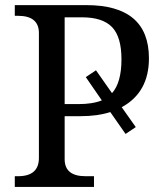

<svg xmlns="http://www.w3.org/2000/svg" viewBox="-20 -734 644 754"><path d="M38.1 0V-42H50.8Q132.8 -42 132.8 -113.8V-604Q132.8 -671.9 50.8 -671.9H38.1V-713.9H318.8Q564.9 -713.9 564.9 -504.9Q564.9 -371.1 458 -313L513.2 -234.9L473.1 -208L413.1 -293.9Q363.3 -277.8 296.9 -277.8H233.9V-108.9Q233.9 -42 315.9 -42H349.1V0ZM233.9 -325.2H287.1Q344.2 -325.2 379.9 -339.8L316.9 -431.2L356.9 -458L419.9 -368.2Q457 -409.7 457 -501Q457 -588.9 420.2 -627.4Q383.3 -666 301.8 -666H233.9Z"/></svg>

Font: Droid-TTFautohint Serif
Style: Regular
Weight: 400
Foundry: Ascender Corporation
Version: Version 1.00; ttfautohint (v1.00rc1.4-1a1c-dirty) -l 8 -r 50